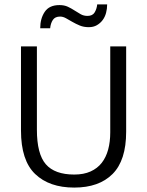

<svg xmlns="http://www.w3.org/2000/svg" viewBox="-20 -840 666 869"><path d="M75 -630H147V-253Q147 -143 187.5 -96.5Q228 -50 316 -50Q359 -50 390 -64Q421 -78 440.5 -103Q460 -128 469.5 -163Q479 -198 479 -241V-630H551V-244Q551 -114 489.5 -52.5Q428 9 316 9Q203 9 139 -52.5Q75 -114 75 -249ZM162 -712Q162 -756 182.5 -786.5Q203 -817 249 -817Q271 -817 287 -809.5Q303 -802 317.5 -792.5Q332 -783 345.5 -775.5Q359 -768 376 -768Q399 -768 408.5 -784Q418 -800 420 -820H465Q465 -800 460 -781.5Q455 -763 444.5 -749Q434 -735 418.5 -726Q403 -717 382 -717Q359 -717 341 -724.5Q323 -732 307.5 -741Q292 -750 278.5 -757.5Q265 -765 252 -765Q229 -765 219 -749.5Q209 -734 207 -712Z"/></svg>

Font: Ek Mukta Light
Style: Regular
Weight: 300
Designer: Girish Dalvi and Yashodeep Gholap
Foundry: Ek Type
Version: Version 2.538;PS 1.002;hotconv 16.6.51;makeotf.lib2.5.65220;